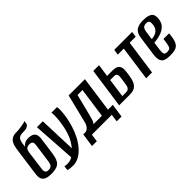

<svg xmlns="http://www.w3.org/2000/svg" viewBox="38 -1379 2225 2225"><g transform="rotate(-45 1150.5 -266.0)"><path d="M145 7Q98 7 67 -5Q36 -17 23 -45.5Q10 -74 17 -122L66 -478Q73 -528 88.5 -559.5Q104 -591 130.5 -606.5Q157 -622 198 -622Q214 -622 234.5 -623.5Q255 -625 275.5 -628Q296 -631 314 -634.5Q332 -638 344 -641.5Q356 -645 359 -649Q358 -639 356.5 -629.5Q355 -620 353 -609Q352 -595 331.5 -581.5Q311 -568 270 -567H256Q224 -567 204.5 -559Q185 -551 175.5 -533.5Q166 -516 161 -488L153 -432Q165 -449 188.5 -463Q212 -477 252 -477Q288 -477 312.5 -465.5Q337 -454 347.5 -428Q358 -402 351 -355L322 -146Q315 -99 302.5 -69.5Q290 -40 269 -23Q248 -6 217.5 0.5Q187 7 145 7ZM156 -48Q182 -48 195.5 -57.5Q209 -67 215.5 -84Q222 -101 225 -122L256 -346Q260 -367 258 -383Q256 -399 245.5 -408Q235 -417 210 -417Q189 -417 176 -411.5Q163 -406 156 -396.5Q149 -387 146 -376Q143 -365 141 -354L110 -122Q106 -101 108 -84Q110 -67 121 -57.5Q132 -48 156 -48Z M392 117Q368 117 347 114.5Q326 112 310 107L316 51Q325 53 336.5 54.5Q348 56 364 56Q410 56 453 28Q496 0 532.5 -46.5Q569 -93 593 -146Q612 -189 625 -241.5Q638 -294 645 -348.5Q652 -403 652 -449Q652 -464 651 -475.5Q650 -487 648 -495H740Q744 -478 744 -451Q744 -399 733 -336Q722 -273 702 -209Q682 -145 654 -91Q625 -34 585 13.5Q545 61 496.5 89Q448 117 392 117ZM447 54 411 -495H508L526 11Z M708 111 732 -56H771Q783 -58 797 -67Q811 -76 824.5 -95.5Q838 -115 845 -147L931 -495H1198L1137 -56H1216L1192 111H1113L1126 17H800L787 111ZM897 -56H1037L1089 -426H1008L940 -157Q933 -130 923.5 -99Q914 -68 897 -56Z M1264 0 1334 -494H1428L1406 -340H1498Q1537 -340 1561 -328Q1585 -316 1594.5 -289.5Q1604 -263 1598 -219L1591 -163Q1584 -116 1572 -84.5Q1560 -53 1541.5 -34.5Q1523 -16 1498 -8Q1473 0 1438 0ZM1366 -50H1425Q1450 -50 1463 -59.5Q1476 -69 1482 -86Q1488 -103 1491 -125L1502 -204Q1506 -226 1505 -243.5Q1504 -261 1493.5 -271Q1483 -281 1457 -281H1398Z M1707 0 1767 -427H1668L1679 -495H1972L1962 -427H1863L1803 0Z M2090 11Q2041 11 2009.5 -1Q1978 -13 1966 -46.5Q1954 -80 1963 -143L1996 -379Q2007 -450 2047 -476Q2087 -502 2154 -502Q2240 -502 2273.5 -473Q2307 -444 2294 -369Q2286 -325 2259 -297Q2232 -269 2195.5 -254Q2159 -239 2124 -232.5Q2089 -226 2066 -225L2051 -118Q2046 -76 2055 -59.5Q2064 -43 2096 -43Q2128 -43 2142 -58.5Q2156 -74 2162 -116L2171 -181H2264L2257 -129Q2249 -72 2230.5 -41.5Q2212 -11 2178.5 0Q2145 11 2090 11ZM2074 -275Q2089 -277 2108 -280.5Q2127 -284 2146 -294Q2165 -304 2179.5 -322Q2194 -340 2200 -369Q2207 -404 2200.5 -428Q2194 -452 2158 -452Q2126 -452 2109.5 -435.5Q2093 -419 2087 -370Z"/></g></svg>

Font: Alumni Sans SemiBold
Style: Italic
Weight: 600
Italic angle: -8°
Version: Version 1.016